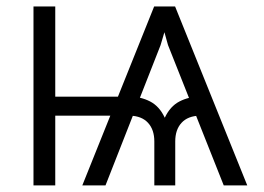

<svg xmlns="http://www.w3.org/2000/svg" viewBox="-20 -562 801 582"><path d="M658.2 0 489.3 -425.3 456.5 -542.5H510.7L729.5 0ZM81.5 0V-542.5H147.5V0ZM116.7 -211.4V-269H363.8V-211.4ZM447.8 0V-133.3Q447.8 -168.9 428.7 -189.7Q409.7 -210.4 374 -211.4V-269Q406.7 -269 435.1 -254.4Q463.4 -239.7 479.5 -205.1Q495.6 -239.7 523.9 -254.4Q552.2 -269 585 -269V-211.4Q549.3 -210.4 530.3 -189.7Q511.2 -168.9 511.2 -133.3V0ZM229.5 0 447.3 -542.5H501.5L466.8 -425.3L299.8 0Z"/></svg>

Font: Inter 16pt Light
Style: Regular
Weight: 300
Version: Version 4.001;git-66647c0bb